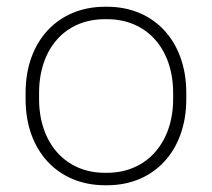

<svg xmlns="http://www.w3.org/2000/svg" viewBox="-20 -545 630 570"><path d="M292 5H298C438 5 533 -98 533 -250V-270C533 -422 438 -525 298 -525H292C151 -525 56 -422 56 -270V-250C56 -98 151 5 292 5ZM291 -32C174 -32 96 -121 96 -251V-269C96 -400 173 -488 291 -488H298C416 -488 494 -400 494 -269V-251C494 -121 415 -32 298 -32Z"/></svg>

Font: Fixel Text ExtraLight
Style: Regular
Weight: 200
Width: 4
Designer: AlfaBravo + MacPaw
Foundry: Kyrylo Tkachov, Marchela Mozhyna, Serhii Makarenko, Maria Weinstein, Zakhar Kryvoshyya
Version: Version 1.211